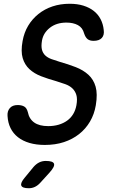

<svg xmlns="http://www.w3.org/2000/svg" viewBox="-20 -760 640 1020"><path d="M427 -582Q419 -613 394 -626.5Q369 -640 333 -640Q280 -640 245 -612.5Q210 -585 203 -544Q198 -514 203 -495.5Q208 -477 221 -465Q234 -453 253.5 -446Q273 -439 296 -432Q342 -419 382 -403.5Q422 -388 449.5 -363Q477 -338 488 -299.5Q499 -261 489 -201Q481 -153 458 -114Q435 -75 400 -47.5Q365 -20 319.5 -5Q274 10 218 10Q173 10 137 -0.5Q101 -11 75.5 -31Q50 -51 36 -79.5Q22 -108 20 -144Q18 -169 32 -185.5Q46 -202 74 -202Q94 -202 108 -194.5Q122 -187 128 -164Q135 -128 162 -109Q189 -90 236 -90Q266 -90 291.5 -97.5Q317 -105 336.5 -119Q356 -133 368.5 -153.5Q381 -174 386 -201Q392 -235 385.5 -256Q379 -277 364 -291Q349 -305 326.5 -313Q304 -321 278 -329Q235 -341 198.5 -355Q162 -369 136.5 -392.5Q111 -416 100.5 -451.5Q90 -487 100 -542Q108 -587 129.5 -623Q151 -659 184 -685.5Q217 -712 259 -726Q301 -740 350 -740Q391 -740 423 -730Q455 -720 478 -702Q501 -684 514.5 -658Q528 -632 531 -601Q535 -574 521 -558.5Q507 -543 477 -543Q457 -543 445.5 -552Q434 -561 427 -582ZM112 183 158 127Q172 111 188 103Q204 95 223 95Q262 95 267 110Q272 125 243 157L193 212Q180 226 165 233Q150 240 133 240Q98 240 93 225.5Q88 211 112 183Z"/></svg>

Font: Maple Mono Medium
Style: Italic
Weight: 500
Italic angle: -10°
Monospace: yes
Designer: subframe7536
Version: Version 7.000